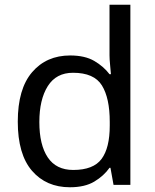

<svg xmlns="http://www.w3.org/2000/svg" viewBox="-20 -780 655 810"><path d="M275 10Q175 10 115 -59.5Q55 -129 55 -267Q55 -405 115.5 -475.5Q176 -546 276 -546Q338 -546 377.5 -523Q417 -500 442 -467H448Q447 -480 444.5 -505.5Q442 -531 442 -546V-760H530V0H459L446 -72H442Q418 -38 378 -14Q338 10 275 10ZM289 -63Q374 -63 408.5 -109.5Q443 -156 443 -250V-266Q443 -366 410 -419.5Q377 -473 288 -473Q217 -473 181.5 -416.5Q146 -360 146 -265Q146 -169 181.5 -116Q217 -63 289 -63Z"/></svg>

Font: Noto Sans Kaithi
Style: Regular
Weight: 400
Designer: Monotype Design Team
Foundry: Monotype Imaging Inc.
Version: Version 2.005; ttfautohint (v1.8.4.7-5d5b)